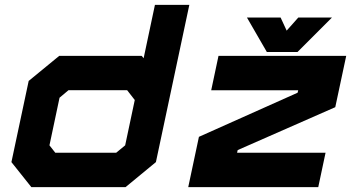

<svg xmlns="http://www.w3.org/2000/svg" viewBox="-20 -770 1450 790"><path d="M496.5 0H109L27 -103L98 -437L223.5 -540H563L571 -530.5L617.5 -750H759L621.5 -103ZM458 -141.5 495 -172 534.5 -358.5 503 -399H262L225 -368L183.5 -172L207.5 -141.5ZM754.5 0 798.5 -207 1204.5 -388.5 1207 -398.5H849L879 -540H1404.5L1359.5 -329L958 -152.5L955.5 -141.5H1319.5L1289.5 0ZM1078 -556 996 -698H1134.5L1159.5 -644L1207.5 -698H1346L1204 -556Z"/></svg>

Font: Tourney Expanded Black
Style: Italic
Weight: 900
Width: 7
Italic angle: -12°
Designer: Tyler Finck
Foundry: Etcetera Type Co
Version: Version 1.010; ttfautohint (v1.8.3)